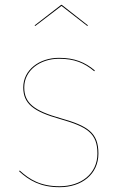

<svg xmlns="http://www.w3.org/2000/svg" viewBox="-20 -767 497 796"><path d="M126.3 -659.4 234.9 -742.5 341.8 -659.4 344.7 -661.6 236.4 -746.7H233.4L123.3 -661.6ZM224.5 -527.2C142.8 -527.2 76.4 -477 76.4 -404.6C76.4 -336.4 119.6 -304.1 229.6 -273.3C341.7 -241.4 383.9 -214.4 383.9 -130.4C383.9 -46.9 316.4 5.2 227.1 5.2C148.6 5.2 102.9 -22.3 61.5 -60.2L59.3 -56.9C100.6 -19 147.8 9.1 227.1 9.1C318.8 9.1 388 -44.4 388 -130.4C388 -215.5 345.8 -244.9 231.5 -276.9C122.2 -307.6 80.5 -339.1 80.5 -404.6C80.5 -475.1 145.7 -523.4 224.6 -523.4C288 -523.4 329.6 -506.4 370.9 -471.5L373.1 -474.9C332.5 -509.2 289.2 -527.2 224.5 -527.2Z"/></svg>

Font: Fira Sans Four
Style: Regular
Weight: 100
Designer: Carrois Corporate & Edenspiekermann AG
Foundry: Carrois Corporate GbR & Edenspiekermann AG
Version: Version 4.203;PS 004.203;hotconv 1.0.88;makeotf.lib2.5.64775